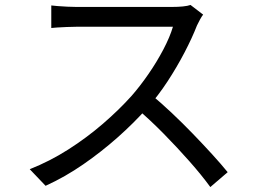

<svg xmlns="http://www.w3.org/2000/svg" viewBox="-20 -728 1040 775"><path d="M800 -669Q795 -663 787.5 -649.5Q780 -636 775 -625Q756 -576 725 -516.5Q694 -457 656 -399Q618 -341 576 -294Q521 -232 455 -173.5Q389 -115 316 -64.5Q243 -14 164 22L100 -45Q181 -77 255.5 -124.5Q330 -172 395.5 -228.5Q461 -285 512 -342Q546 -381 579.5 -429.5Q613 -478 639.5 -528.5Q666 -579 678 -620Q670 -620 640 -620Q610 -620 569 -620Q528 -620 483 -620Q438 -620 397 -620Q356 -620 326.5 -620Q297 -620 288 -620Q271 -620 249.5 -619Q228 -618 210.5 -617Q193 -616 187 -615V-706Q194 -705 212.5 -703.5Q231 -702 252 -701Q273 -700 288 -700Q299 -700 328 -700Q357 -700 397.5 -700Q438 -700 482 -700Q526 -700 566.5 -700Q607 -700 636 -700Q665 -700 674 -700Q699 -700 718.5 -702Q738 -704 749 -708ZM589 -347Q630 -313 673.5 -272Q717 -231 759 -187.5Q801 -144 837 -104.5Q873 -65 899 -33L829 27Q794 -21 745 -76.5Q696 -132 641.5 -187.5Q587 -243 532 -290Z"/></svg>

Font: Noto Sans TC
Style: Regular
Weight: 400
Designer: Ryoko NISHIZUKA  (kana, bopomofo & ideographs); Paul D. Hunt (Latin, Greek & Cyrillic); Sandoll Communications , Soo-you
Foundry: Adobe
Version: Version 2.004-H2;hotconv 1.0.118;makeotfexe 2.5.65603